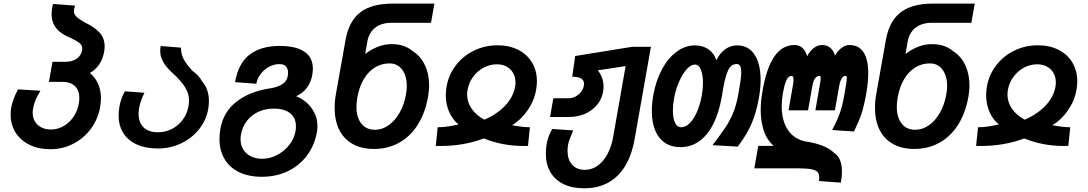

<svg xmlns="http://www.w3.org/2000/svg" viewBox="-20 -810 6040 1066"><path d="M39 -173Q39 -193.5 42.5 -213Q46.5 -235 55 -258.8Q63.5 -282.5 80 -314L204.5 -306Q187 -277 177.5 -254.8Q168 -232.5 163.5 -206.5Q161.5 -196.5 161.5 -184.5Q161.5 -142.5 189.5 -116.8Q217.5 -91 263.5 -91Q300 -91 332.8 -109.8Q365.5 -128.5 388 -161.2Q410.5 -194 417.5 -234.5Q420.5 -251 420.5 -265Q420.5 -308.5 396 -332Q371.5 -355.5 325.5 -355.5H251.5L271.5 -467H344.5Q382 -467 406.2 -484.2Q430.5 -501.5 436 -531.5Q437 -538.5 437 -541Q437 -556.5 423.2 -569.2Q409.5 -582 372.5 -599.5Q319 -620 292.8 -652.8Q266.5 -685.5 266.5 -732.5Q266.5 -759 274.5 -788L397 -779Q390 -759.5 390 -747.5Q390 -732.5 402.8 -719Q415.5 -705.5 449.5 -686Q500 -662.5 530.5 -631.5Q561 -600.5 561 -551.5Q561 -540 558.5 -524Q544 -441.5 479 -405Q509.5 -379.5 525 -343.8Q540.5 -308 540.5 -264.5Q540.5 -241 536 -215.5Q524 -148 484.5 -94.8Q445 -41.5 386.2 -11.5Q327.5 18.5 259.5 18.5Q194 18.5 144 -6Q94 -30.5 66.5 -74Q39 -117.5 39 -173Z M638.5 -169.5Q638.5 -193 643 -217.5Q650.5 -262.5 673.5 -303L782 -295Q760 -250.5 752.5 -211Q749.5 -194 749.5 -178Q749.5 -129 778 -102.2Q806.5 -75.5 857 -75.5Q898 -75.5 934 -93.8Q970 -112 994.5 -145Q1019 -178 1026.5 -220.5Q1029.5 -236.5 1029.5 -251Q1029.5 -278.5 1020 -301.2Q1010.5 -324 996 -342.5Q981.5 -361 956 -388Q927.5 -413 909.5 -433.5Q891.5 -454 880.5 -477.5Q869.5 -501 869.5 -528.5Q869.5 -539.5 872 -554.5L984.5 -545.5Q985 -522 990.5 -504Q996 -486 1008.5 -466.8Q1021 -447.5 1045.5 -419.5Q1089.5 -386 1099.5 -361.5Q1140 -316.5 1140 -249Q1140 -229.5 1136 -204.5Q1125 -142.5 1085.2 -92.5Q1045.5 -42.5 985.5 -14Q925.5 14.5 856.5 14.5Q788.5 14.5 739.5 -7.8Q690.5 -30 664.5 -71.5Q638.5 -113 638.5 -169.5Z M1198.5 -39Q1198.5 -66.5 1203.5 -94.5Q1220 -188 1290.8 -243.8Q1361.5 -299.5 1470 -318Q1516.5 -324 1544.5 -340.8Q1572.5 -357.5 1578 -389.5Q1579.5 -400 1579.5 -405.5Q1579.5 -425.5 1569 -439.8Q1558.5 -454 1531.5 -454Q1500 -454 1472.2 -438.5Q1444.5 -423 1426.2 -397.8Q1408 -372.5 1403 -345L1285 -354Q1304 -461 1367.5 -508Q1431 -555 1532.5 -555Q1622.5 -555 1669.8 -523.2Q1717 -491.5 1717 -429.5Q1717 -413.5 1714 -395.5Q1707 -354.5 1684.8 -323.8Q1662.5 -293 1624 -275.5Q1656 -263.5 1683 -239.5Q1710 -215.5 1726.2 -182.2Q1742.5 -149 1742.5 -110Q1742.5 -94 1739.5 -77.5Q1726.5 -2.5 1684.2 53.8Q1642 110 1577.2 140.8Q1512.5 171.5 1433.5 171.5Q1360.5 171.5 1307.5 145.8Q1254.5 120 1226.5 72.5Q1198.5 25 1198.5 -39ZM1620.5 -80.5Q1623 -93 1623 -108.5Q1623 -155.5 1591 -181.2Q1559 -207 1500 -207Q1453 -207 1414.5 -189.2Q1376 -171.5 1350.8 -139Q1325.5 -106.5 1318 -63.5Q1315.5 -48.5 1315.5 -37.5Q1315.5 -5 1330.5 19.8Q1345.5 44.5 1373 58Q1400.5 71.5 1437 71.5Q1478.5 71.5 1518.2 50.8Q1558 30 1585.8 -5Q1613.5 -40 1620.5 -80.5Z M1838 -210.5Q1838 -249.5 1845 -287.5L1898.5 -588.5Q1917 -692.5 1980.2 -741.2Q2043.5 -790 2160 -790H2392L2373 -683.5H2154Q2098 -683.5 2063 -656Q2028 -628.5 2019.5 -579L2007.5 -510Q2038 -534.5 2076.2 -549.8Q2114.5 -565 2154.5 -565Q2191.5 -565 2220.5 -555Q2249.5 -545 2273.5 -524.5Q2316 -498 2339.2 -448.2Q2362.5 -398.5 2362.5 -335.5Q2362.5 -307.5 2357 -274.5Q2341 -183.5 2299.8 -118Q2258.5 -52.5 2196.2 -17.8Q2134 17 2056 17Q1987.5 17 1938.2 -10.5Q1889 -38 1863.5 -89.2Q1838 -140.5 1838 -210.5ZM2234 -286Q2238.5 -311 2238.5 -332.5Q2238.5 -389 2212.8 -423.5Q2187 -458 2142 -458Q2097.5 -458 2060.5 -434.8Q2023.5 -411.5 1998.8 -368.8Q1974 -326 1964 -269Q1959 -239 1959 -217.5Q1959 -158.5 1986 -124Q2013 -89.5 2061.5 -89.5Q2102 -89.5 2137.8 -114.8Q2173.5 -140 2198.8 -184.5Q2224 -229 2234 -286Z M2526 -119Q2493.5 -144.5 2474.2 -187.8Q2455 -231 2455 -282Q2455 -302.5 2459 -327.5Q2470.5 -394.5 2510.8 -447Q2551 -499.5 2611.5 -529Q2672 -558.5 2742.5 -558.5Q2808 -558.5 2857.5 -533.2Q2907 -508 2934 -462.5Q2961 -417 2961 -358Q2961 -335.5 2956.5 -310.5Q2946 -250 2909 -197Q2872 -144 2823 -115Q2879.5 -103.5 2922 -103.5L2911.5 0Q2903.5 0.5 2888.5 0.5Q2768 0.5 2667 -41.5Q2555.5 0.5 2426 0.5Q2408.5 0.5 2399.5 0L2410 -103.5Q2437.5 -103.5 2464.8 -107.5Q2492 -111.5 2526 -119ZM2573.5 -285.5Q2573.5 -243 2598.2 -206.8Q2623 -170.5 2669 -145.5Q2738.5 -175 2784 -222.8Q2829.5 -270.5 2840 -328.5Q2842 -339 2842 -352.5Q2842 -382 2829 -404.8Q2816 -427.5 2792.8 -440.2Q2769.5 -453 2739 -453Q2700.5 -453 2665.5 -434.5Q2630.5 -416 2606.8 -383.5Q2583 -351 2576 -311.5Q2573.5 -296.5 2573.5 -285.5Z M3010.5 42.5Q3010.5 15 3015.5 -13Q3018 -30 3026 -51.5Q3034 -73 3046 -94L3162.5 -86Q3138.5 -31 3134 -7Q3131 11 3131 27.5Q3131 75.5 3156.2 104.2Q3181.5 133 3227 133Q3265.5 133 3297.8 110.2Q3330 87.5 3352 47Q3374 6.5 3383.5 -45.5L3453.5 -443L3299 -419.5Q3331 -379.5 3331 -329.5Q3331 -317.5 3328.5 -301.5Q3321.5 -260 3295 -228Q3268.5 -196 3228 -178.2Q3187.5 -160.5 3139 -160.5H3034L3052 -264.5H3138Q3159 -264.5 3178.5 -275.8Q3198 -287 3210.2 -305.8Q3222.5 -324.5 3222.5 -345Q3222.5 -384 3157 -384L3173.5 -499L3489 -550H3594L3504 -40.5Q3480.5 95 3409 165.2Q3337.5 235.5 3224 235.5Q3157 235.5 3109 212.2Q3061 189 3035.8 145.5Q3010.5 102 3010.5 42.5Z M3599 -193.5Q3599 -235 3607 -281Q3621 -360.5 3654.5 -423.5Q3688 -486.5 3735.8 -522.2Q3783.5 -558 3837.5 -558Q3882 -558 3913.8 -536Q3945.5 -514 3957 -475.5Q3978.5 -517.5 4008 -537.8Q4037.5 -558 4072.5 -558Q4135 -558 4169 -506.8Q4203 -455.5 4203 -366.5Q4203 -321 4194 -268.5Q4180 -188.5 4154 -126.5Q4128 -64.5 4076 4L3936 -4Q3984 -67.5 4008 -103.2Q4032 -139 4050.2 -183Q4068.5 -227 4079 -285.5Q4087.5 -335 4091.5 -361.5Q4095.5 -388 4095.5 -409Q4095.5 -431 4089.8 -442.8Q4084 -454.5 4070.5 -454.5Q4038 -454.5 4022.2 -418.8Q4006.5 -383 3996.5 -326L3986.5 -268Q3971 -182 3939.5 -120.2Q3908 -58.5 3862 -25.8Q3816 7 3758 7Q3707.5 7 3671.8 -17Q3636 -41 3617.5 -86.2Q3599 -131.5 3599 -193.5ZM3876.5 -281Q3883 -320 3883 -350Q3883 -395 3871.2 -423.2Q3859.5 -451.5 3838.5 -451.5Q3815.5 -451.5 3792 -425Q3768.5 -398.5 3749.8 -355Q3731 -311.5 3722.5 -264Q3716 -228.5 3716 -196Q3716 -153.5 3727.8 -128.5Q3739.5 -103.5 3762.5 -103.5Q3787.5 -103.5 3810.5 -127.2Q3833.5 -151 3850.8 -191.5Q3868 -232 3876.5 -281Z M4528.5 174Q4528.5 155 4519 144.8Q4509.5 134.5 4483.5 129.5Q4457.5 124.5 4407.5 124.5H4168L4190 0H4275.5Q4237.5 -33.5 4220.5 -84.8Q4203.5 -136 4203.5 -198.5Q4203.5 -250 4214 -308Q4236 -434 4279.8 -497Q4323.5 -560 4390.5 -560Q4418 -560 4435.8 -543.5Q4453.5 -527 4461 -497.5Q4476 -526.5 4497.8 -543.2Q4519.5 -560 4543 -560Q4571 -560 4589.8 -544.5Q4608.5 -529 4616 -501.5Q4632 -529 4653 -544.5Q4674 -560 4696 -560Q4748 -560 4774.2 -520.2Q4800.5 -480.5 4800.5 -404Q4800.5 -353.5 4789.5 -291Q4777 -221 4763.5 -180Q4750 -139 4721.5 -80L4600 -88Q4622 -129.5 4634 -158.5Q4646 -187.5 4654.2 -219.5Q4662.5 -251.5 4671.5 -304.5Q4681.5 -358.5 4681.5 -377Q4681.5 -385 4679.8 -386.8Q4678 -388.5 4673.5 -388.5Q4649 -388.5 4638.5 -328.5L4615.5 -197.5H4507L4531.5 -337.5Q4536.5 -364.5 4536.5 -376Q4536.5 -384 4534.8 -386.2Q4533 -388.5 4529.5 -388.5Q4516.5 -388.5 4506 -376Q4495.5 -363.5 4489.5 -328.5L4466.5 -197.5H4358L4382.5 -337.5Q4385.5 -353 4385.5 -367.5Q4385.5 -388.5 4375.5 -388.5Q4366.5 -388.5 4358.8 -382.5Q4351 -376.5 4342.5 -355Q4334 -333.5 4326.5 -291Q4320 -254 4320 -219.5Q4320 -165.5 4336.2 -124Q4352.5 -82.5 4382 -57.5Q4411.5 -32.5 4451 -25Q4565 -7.5 4609.5 37.5Q4654.5 66 4654.5 142Q4654.5 169 4648.5 204L4527 195Q4528.5 184 4528.5 174Z M4838 -210.5Q4838 -249.5 4845 -287.5L4898.5 -588.5Q4917 -692.5 4980.2 -741.2Q5043.5 -790 5160 -790H5392L5373 -683.5H5154Q5098 -683.5 5063 -656Q5028 -628.5 5019.5 -579L5007.5 -510Q5038 -534.5 5076.2 -549.8Q5114.5 -565 5154.5 -565Q5191.5 -565 5220.5 -555Q5249.5 -545 5273.5 -524.5Q5316 -498 5339.2 -448.2Q5362.5 -398.5 5362.5 -335.5Q5362.5 -307.5 5357 -274.5Q5341 -183.5 5299.8 -118Q5258.5 -52.5 5196.2 -17.8Q5134 17 5056 17Q4987.5 17 4938.2 -10.5Q4889 -38 4863.5 -89.2Q4838 -140.5 4838 -210.5ZM5234 -286Q5238.5 -311 5238.5 -332.5Q5238.5 -389 5212.8 -423.5Q5187 -458 5142 -458Q5097.5 -458 5060.5 -434.8Q5023.5 -411.5 4998.8 -368.8Q4974 -326 4964 -269Q4959 -239 4959 -217.5Q4959 -158.5 4986 -124Q5013 -89.5 5061.5 -89.5Q5102 -89.5 5137.8 -114.8Q5173.5 -140 5198.8 -184.5Q5224 -229 5234 -286Z M5526 -119Q5493.5 -144.5 5474.2 -187.8Q5455 -231 5455 -282Q5455 -302.5 5459 -327.5Q5470.5 -394.5 5510.8 -447Q5551 -499.5 5611.5 -529Q5672 -558.5 5742.5 -558.5Q5808 -558.5 5857.5 -533.2Q5907 -508 5934 -462.5Q5961 -417 5961 -358Q5961 -335.5 5956.5 -310.5Q5946 -250 5909 -197Q5872 -144 5823 -115Q5879.5 -103.5 5922 -103.5L5911.5 0Q5903.5 0.5 5888.5 0.5Q5768 0.5 5667 -41.5Q5555.5 0.5 5426 0.5Q5408.5 0.5 5399.5 0L5410 -103.5Q5437.5 -103.5 5464.8 -107.5Q5492 -111.5 5526 -119ZM5573.5 -285.5Q5573.5 -243 5598.2 -206.8Q5623 -170.5 5669 -145.5Q5738.5 -175 5784 -222.8Q5829.5 -270.5 5840 -328.5Q5842 -339 5842 -352.5Q5842 -382 5829 -404.8Q5816 -427.5 5792.8 -440.2Q5769.5 -453 5739 -453Q5700.5 -453 5665.5 -434.5Q5630.5 -416 5606.8 -383.5Q5583 -351 5576 -311.5Q5573.5 -296.5 5573.5 -285.5Z"/></svg>

Font: JuliaMono BoldItalic
Style: Regular
Weight: 700
Italic angle: -9°
Monospace: yes
Designer: cormullion
Foundry: corm
Version: Version 0.049; ttfautohint (v1.8.4)